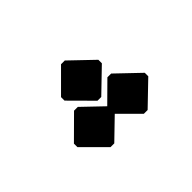

<svg xmlns="http://www.w3.org/2000/svg" viewBox="-53 -257 361 361"><g transform="rotate(-45 127.0 -77.0)"><path d="M88.3 11 128.3 -27.7 167 11H177L222.7 -33V-42.3L177 -86H167L128.3 -47.7L88.3 -86H78.3L34.3 -42.3V-33L78.3 11ZM122.7 -68H132.7L178.3 -112V-121.3L132.7 -165H122.7L79 -121.3V-112Z"/></g></svg>

Font: Jomhuria
Style: Regular
Weight: 400
Designer: Arabic design by Kourosh Beigpour, Latin design by Eben Sorkin, engineering by Lasse Fister and Khaled Hosney
Version: Version 1.0000